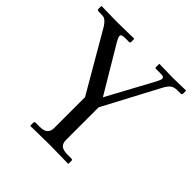

<svg xmlns="http://www.w3.org/2000/svg" viewBox="-173 -783 921 921"><g transform="rotate(45 287.5 -322.0)"><path d="M253.9 -71.8V-281.2L84 -573.7Q68.4 -602.5 50.8 -613.3Q44.4 -617.7 22.5 -617.7H10.3Q0 -619.1 0 -625V-645L1.5 -646.5Q94.2 -644.5 107.4 -644.5Q107.4 -644.5 221.7 -646.5L223.1 -645V-626Q223.1 -617.7 216.8 -617.7H188.5Q174.3 -617.7 168.7 -614.7Q163.1 -611.8 163.1 -605Q163.1 -596.7 175.3 -575.7L314.9 -341.3L441.9 -575.7Q453.1 -596.7 453.1 -604.5Q453.1 -612.3 448.2 -615Q443.4 -617.7 427.7 -617.7H398.4Q392.6 -618.2 392.6 -625V-644.5L394 -646.5Q473.1 -644.5 485.8 -644.5L573.2 -646.5L574.7 -645V-625.5Q574.7 -617.7 565.4 -617.7H543.9Q522 -617.7 509.3 -608.2Q496.6 -598.6 483.4 -573.7L334.5 -293V-71.8Q334.5 -48.3 347.2 -37.6Q359.9 -26.9 389.2 -26.9H415.5Q423.8 -26.9 423.8 -18.6V0L421.9 2Q335 0 295.9 0L167 2L165 0V-18.6Q165 -26.9 172.9 -26.9H199.2Q228.5 -26.9 241.2 -38.3Q253.9 -49.8 253.9 -71.8Z"/></g></svg>

Font: Libertinage
Style: l
Weight: 400
Designer: OSP
Foundry: OSP
Version: Version 1.0; 2008; OFL relea